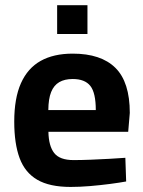

<svg xmlns="http://www.w3.org/2000/svg" viewBox="-20 -724 563 755"><path d="M257.8 11.1Q175.1 11.1 126.7 -17.1Q78.2 -45.3 57.1 -102.3Q36 -159.3 36 -245.5Q36 -337.8 62.4 -396.8Q88.8 -455.9 139.8 -484.5Q190.8 -513.1 265.9 -513.1Q377.3 -513.1 433.8 -457.2Q490.4 -401.3 490.4 -279.8L484.1 -205.6H170.4Q171.4 -150.1 193.1 -122.3Q214.8 -94.5 269.4 -94.5Q299.7 -94.5 336.9 -96Q374 -97.5 410.6 -99.5Q447.2 -101.5 472.9 -103.5L476.1 -10.4Q450.5 -5.7 412.8 -0.7Q375 4.2 334.3 7.7Q293.5 11.1 257.8 11.1ZM170 -291.1H356.7Q356.7 -359 335.2 -386.2Q313.7 -413.3 265.9 -413.3Q234.2 -413.3 213 -401Q191.8 -388.7 181.1 -362.1Q170.4 -335.4 170 -291.1ZM204.7 -590.2V-703.6H323.9V-590.2Z"/></svg>

Font: Cairo
Style: Regular
Weight: 400
Designer: Mohamed Gaber, Accademia di Belle Arti di Urbino
Foundry: Kief Type Foundry, Accademia di Belle Arti di Urbino
Version: Version 3.120